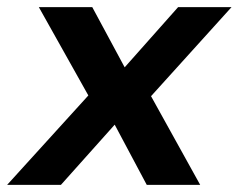

<svg xmlns="http://www.w3.org/2000/svg" viewBox="-46 -519 670 539"><path d="M-26 0 202 -251 63 -499H213L304 -330L454 -499H604L378 -249L516 0H366L276 -169L125 0Z"/></svg>

Font: DM Sans 20pt ExtraBold
Style: Italic
Weight: 800
Italic angle: -10°
Version: Version 4.004;gftools[0.9.30]